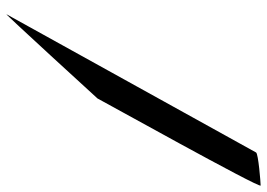

<svg xmlns="http://www.w3.org/2000/svg" viewBox="-136 -643 825 593"><g transform="rotate(90 276.5 -346.5)"><path d="M24 46C20 54 284 -235 284 -235C287 -242 564 -739 553 -739C543 -739 456 -732 451 -725Z"/></g></svg>

Font: Ampere
Style: SCIta
Weight: 400
Version: Version 1